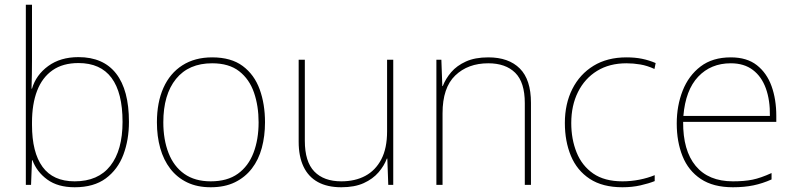

<svg xmlns="http://www.w3.org/2000/svg" viewBox="-20 -780 3356 810"><path d="M115 -525Q115 -501 114.5 -466Q114 -431 113 -406H115Q132 -464 183.5 -501.5Q235 -539 311 -539Q416 -539 470 -469.5Q524 -400 524 -266Q524 -190 500.5 -127.5Q477 -65 426.5 -27.5Q376 10 295 10Q224 10 179.5 -22.5Q135 -55 117 -104H115L111 0H89V-760H115ZM311 -514Q245 -514 201.5 -483.5Q158 -453 136.5 -397Q115 -341 115 -263V-253Q115 -137 159.5 -76Q204 -15 295 -15Q394 -15 445.5 -80.5Q497 -146 497 -266Q497 -389 450.5 -451.5Q404 -514 311 -514Z M1098 -264Q1098 -206 1084.5 -156Q1071 -106 1042.5 -69Q1014 -32 971 -11Q928 10 869 10Q812 10 769.5 -10.5Q727 -31 698.5 -68Q670 -105 656 -155Q642 -205 642 -264Q642 -348 669.5 -409.5Q697 -471 749.5 -504.5Q802 -538 875 -538Q955 -538 1004 -501.5Q1053 -465 1075.5 -403Q1098 -341 1098 -264ZM669 -264Q669 -191 691 -134.5Q713 -78 757.5 -46.5Q802 -15 869 -15Q939 -15 983.5 -47Q1028 -79 1049.5 -135.5Q1071 -192 1071 -264Q1071 -333 1051.5 -389.5Q1032 -446 989 -479.5Q946 -513 875 -513Q776 -513 722.5 -447Q669 -381 669 -264Z M1639 -528V0H1618L1614 -111H1612Q1601 -81 1577 -53Q1553 -25 1514.5 -7.5Q1476 10 1420 10Q1361 10 1321 -12Q1281 -34 1260.5 -77Q1240 -120 1240 -182V-528H1266V-186Q1266 -98 1306 -56.5Q1346 -15 1420 -15Q1478 -15 1521 -38Q1564 -61 1588.5 -107.5Q1613 -154 1613 -226V-528Z M2040 -538Q2126 -538 2173 -491Q2220 -444 2220 -346V0H2194V-345Q2194 -433 2153.5 -473Q2113 -513 2040 -513Q1954 -513 1900.5 -461.5Q1847 -410 1847 -302V0H1821V-528H1842L1846 -417H1848Q1860 -448 1883.5 -475.5Q1907 -503 1945.5 -520.5Q1984 -538 2040 -538Z M2606 10Q2522 10 2468 -25.5Q2414 -61 2388.5 -122.5Q2363 -184 2363 -261Q2363 -342 2394.5 -404.5Q2426 -467 2484 -502.5Q2542 -538 2623 -538Q2659 -538 2688.5 -532Q2718 -526 2746 -514L2741 -489Q2711 -503 2681.5 -508Q2652 -513 2623 -513Q2551 -513 2499 -481Q2447 -449 2418.5 -392Q2390 -335 2390 -261Q2390 -193 2412.5 -137Q2435 -81 2482.5 -48Q2530 -15 2606 -15Q2642 -15 2677.5 -22Q2713 -29 2742 -41V-16Q2717 -6 2682 2Q2647 10 2606 10Z M3063 -538Q3131 -538 3173 -505Q3215 -472 3235 -416.5Q3255 -361 3255 -291V-266H2862Q2861 -145 2915 -80Q2969 -15 3072 -15Q3120 -15 3154.5 -22Q3189 -29 3235 -50V-23Q3197 -6 3158.5 2Q3120 10 3072 10Q2989 10 2936.5 -25Q2884 -60 2859.5 -121Q2835 -182 2835 -259Q2835 -334 2860 -397.5Q2885 -461 2935.5 -499.5Q2986 -538 3063 -538ZM3063 -513Q2979 -513 2925.5 -456.5Q2872 -400 2863 -291H3228Q3229 -357 3211 -407Q3193 -457 3156 -485Q3119 -513 3063 -513Z"/></svg>

Font: Noto Sans Khmer Thin
Style: Regular
Weight: 250
Version: Version 2.003